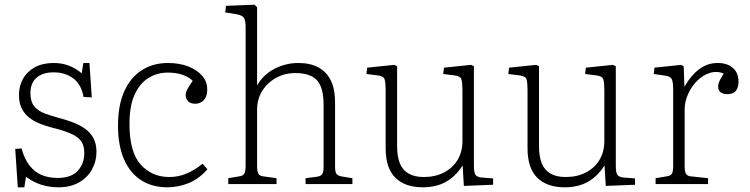

<svg xmlns="http://www.w3.org/2000/svg" viewBox="-20 -786 3204 820"><path d="M56 14 45 -150 72 -152Q84 -108 105.5 -80Q127 -52 157 -39Q187 -26 226 -26Q284 -26 312 -56.5Q340 -87 340 -132Q340 -162 328 -181Q316 -200 285.5 -214Q255 -228 202 -241Q175 -248 150 -258Q125 -268 105 -283.5Q85 -299 73 -322.5Q61 -346 61 -380Q61 -419 78.5 -450Q96 -481 129.5 -499Q163 -517 209 -517Q245 -517 274.5 -505.5Q304 -494 329 -473L336 -517H362L372 -370L337 -372Q327 -426 292.5 -451.5Q258 -477 209 -477Q163 -477 136.5 -454.5Q110 -432 110 -388Q110 -352 126.5 -332Q143 -312 171 -301.5Q199 -291 233 -282Q264 -274 292.5 -263Q321 -252 343.5 -236Q366 -220 379 -196Q392 -172 392 -137Q392 -97 373 -62.5Q354 -28 317.5 -7Q281 14 230 14Q190 14 155 2.5Q120 -9 91 -31L84 14Z M695 14Q630 14 582.5 -16.5Q535 -47 509.5 -106Q484 -165 484 -249Q484 -337 511 -396.5Q538 -456 586 -486.5Q634 -517 697 -517Q746 -517 783.5 -502.5Q821 -488 843 -463Q865 -438 865 -404Q865 -382 857.5 -368.5Q850 -355 838.5 -349Q827 -343 814 -343Q792 -343 782.5 -354.5Q773 -366 773 -380Q773 -392 780.5 -405.5Q788 -419 803 -441Q786 -458 758.5 -467Q731 -476 697 -476Q651 -476 614 -453Q577 -430 555 -382Q533 -334 533 -256Q533 -136 581 -83Q629 -30 703 -30Q743 -30 778.5 -45.5Q814 -61 845 -87L866 -63Q829 -21 784.5 -3.5Q740 14 695 14Z M955 0V-25L1003 -33Q1017 -35 1023 -44Q1029 -53 1029 -81V-669Q1029 -699 1021.5 -710Q1014 -721 991 -725L942 -733L945 -761L1067 -766L1078 -755V-422V-421Q1105 -468 1153 -492.5Q1201 -517 1254 -517Q1305 -517 1340 -498Q1375 -479 1393 -442Q1411 -405 1411 -349V-74Q1411 -52 1417 -43.5Q1423 -35 1442 -32L1485 -25V0H1285V-25L1332 -31Q1349 -33 1355.5 -41.5Q1362 -50 1362 -75V-340Q1362 -386 1350.5 -415.5Q1339 -445 1312.5 -459.5Q1286 -474 1242 -474Q1196 -474 1159 -453.5Q1122 -433 1100 -398Q1078 -363 1078 -317V-77Q1078 -55 1083 -45Q1088 -35 1103 -33L1161 -25V0Z M1786 14Q1710 14 1668.5 -27Q1627 -68 1627 -153V-402Q1627 -431 1623 -446Q1619 -461 1593 -464L1545 -470L1548 -497L1664 -509L1676 -503V-162Q1676 -118 1687.5 -89Q1699 -60 1724.5 -45Q1750 -30 1790 -30Q1839 -30 1876.5 -49.5Q1914 -69 1934.5 -103.5Q1955 -138 1955 -183V-402Q1955 -431 1951 -446Q1947 -461 1921 -464L1873 -470L1876 -497L1992 -509L2004 -503V-77Q2004 -50 2010.5 -40Q2017 -30 2036 -28L2086 -24V3L1961 8L1956 -78H1955Q1933 -44 1906 -23.5Q1879 -3 1849 5.5Q1819 14 1786 14Z M2392 14Q2316 14 2274.5 -27Q2233 -68 2233 -153V-402Q2233 -431 2229 -446Q2225 -461 2199 -464L2151 -470L2154 -497L2270 -509L2282 -503V-162Q2282 -118 2293.5 -89Q2305 -60 2330.5 -45Q2356 -30 2396 -30Q2445 -30 2482.5 -49.5Q2520 -69 2540.5 -103.5Q2561 -138 2561 -183V-402Q2561 -431 2557 -446Q2553 -461 2527 -464L2479 -470L2482 -497L2598 -509L2610 -503V-77Q2610 -50 2616.5 -40Q2623 -30 2642 -28L2692 -24V3L2567 8L2562 -78H2561Q2539 -44 2512 -23.5Q2485 -3 2455 5.5Q2425 14 2392 14Z M2780 0V-25L2828 -33Q2844 -35 2849.5 -44Q2855 -53 2855 -78V-401Q2855 -436 2849 -448Q2843 -460 2821 -463L2772 -470L2775 -497L2889 -509L2900 -503L2903 -417H2904Q2931 -464 2966 -490.5Q3001 -517 3045 -517Q3086 -517 3110 -496Q3134 -475 3134 -438Q3134 -419 3128 -406.5Q3122 -394 3111.5 -389Q3101 -384 3085 -384Q3068 -384 3057.5 -392Q3047 -400 3047 -415Q3047 -422 3049 -429.5Q3051 -437 3056.5 -447.5Q3062 -458 3071 -472Q3041 -484 3011.5 -474.5Q2982 -465 2958 -441.5Q2934 -418 2919 -385Q2904 -352 2904 -318V-76Q2904 -55 2909 -45Q2914 -35 2929 -33L3004 -25V0Z"/></svg>

Font: Literata ExtraLight
Style: Regular
Weight: 250
Designer: Latin by Veronika Burian and Jose Scaglione. Greek by Irene Vlachou. Cyrillic by Vera Evstafieva.
Foundry: TypeTogether
Version: Version 3.103;gftools[0.9.29]